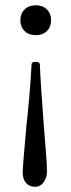

<svg xmlns="http://www.w3.org/2000/svg" viewBox="-20 -445 274 736"><path d="M58.1 -367.2Q58.1 -393.1 74.5 -408.9Q90.8 -424.8 117.2 -424.8Q143.6 -424.8 159.7 -408.9Q175.8 -393.1 175.8 -367.2Q175.8 -341.3 159.7 -325.7Q143.6 -310.1 117.2 -310.1Q90.8 -310.1 74.5 -325.9Q58.1 -341.8 58.1 -367.2ZM115.2 271Q92.3 271 79.6 256.3Q66.9 241.7 66.9 214.8Q66.9 197.3 81.1 39.1Q95.2 -87.4 101.1 -200.2Q102.5 -208 116.2 -208Q131.3 -208 132.8 -199.2Q134.8 -136.7 147.9 36.1Q160.2 179.7 160.2 210Q160.2 236.3 147.2 253.7Q134.3 271 115.2 271Z"/></svg>

Font: Junicode SmCond
Style: Regular
Weight: 400
Width: 4
Designer: Peter S. Baker
Version: Version 2.206